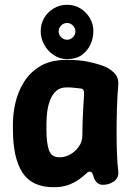

<svg xmlns="http://www.w3.org/2000/svg" viewBox="-20 -766 559 802"><path d="M204 16Q113 16 73.5 -45.5Q34 -107 34 -225V-250Q34 -291 44.5 -337Q55 -383 80.5 -424Q106 -465 149.5 -490.5Q193 -516 259 -516Q309 -516 346 -508.5Q383 -501 413 -490Q439 -480 457.5 -461Q476 -442 474 -413Q470 -364 468.5 -314Q467 -264 467 -216Q467 -168 468.5 -126Q470 -84 474 -50Q477 -24 456.5 -9Q436 6 410 6Q396 6 387 -1.5Q378 -9 373 -22Q369 -35 365.5 -42Q362 -49 354 -49Q348 -49 337.5 -39Q327 -29 310 -16.5Q293 -4 267 6Q241 16 204 16ZM229 -109Q252 -109 273.5 -121Q295 -133 309.5 -154Q324 -175 324 -200Q324 -230 325 -257Q326 -284 327.5 -311Q329 -338 331 -369Q333 -395 319 -396Q310 -397 293.5 -399Q277 -401 259 -401Q231 -401 214.5 -386Q198 -371 189 -347Q180 -323 177 -297Q174 -271 174 -250V-225Q174 -168 184.5 -138.5Q195 -109 229 -109ZM150 -636Q150 -666 164.5 -691Q179 -716 204.5 -731Q230 -746 260 -746Q291 -746 315.5 -731Q340 -716 355 -691Q370 -666 370 -636Q370 -607 358 -580.5Q346 -554 322 -536.5Q298 -519 260 -519Q230 -519 204.5 -536Q179 -553 164.5 -579.5Q150 -606 150 -636ZM225 -635Q225 -621 235.5 -610.5Q246 -600 260 -600Q274 -600 284.5 -610.5Q295 -621 295 -635Q295 -649 284.5 -659.5Q274 -670 260 -670Q246 -670 235.5 -659.5Q225 -649 225 -635Z"/></svg>

Font: Winky Sans SemiBold
Style: Regular
Weight: 600
Designer: Simon Atzbach
Foundry: typofactur
Version: Version 1.205